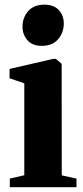

<svg xmlns="http://www.w3.org/2000/svg" viewBox="-20 -782 348 802"><path d="M21 0V-36L81.5 -50V-434L20 -455V-494L201.5 -536H213.5L237.5 -515.5L238 -49.5L299.5 -36V0ZM154 -590.5Q115 -590.5 94.5 -614.2Q74 -638 74 -670Q74 -708.5 97.8 -735.5Q121.5 -762.5 165.5 -762.5H166.5Q205.5 -762.5 226 -739.5Q246.5 -716.5 246.5 -684Q246.5 -646 222.8 -618.2Q199 -590.5 155 -590.5Z"/></svg>

Font: Merriweather 96pt ExtraBold
Style: Regular
Weight: 800
Version: Version 2.100